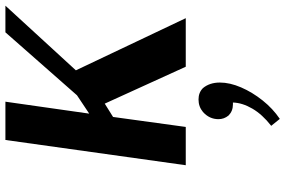

<svg xmlns="http://www.w3.org/2000/svg" viewBox="-188 -502 1029 692"><g transform="rotate(-90 326.0 -155.5)"><path d="M168 -650H306L263 -348L329 -392L556 -650H652L419 -396L607 0H432L299 -292L251 -262L215 0H77ZM269 62Q288 46 314 46Q339 46 355 62Q375 86 375 123Q375 159 357.5 199.5Q340 240 310.5 277Q281 314 244 339L219 308Q260 276 281 240Q302 204 303 170H296Q272 170 256 154Q243 138 243 118Q243 85 269 62Z"/></g></svg>

Font: Arsenal SC
Style: Bold Italic
Weight: 700
Italic angle: -9.10001°
Designer: Andrij Shevchenko
Foundry: Stairsfor
Version: Version 2.001; ttfautohint (v1.8.4.7-5d5b)